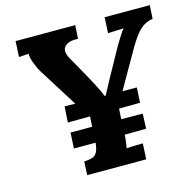

<svg xmlns="http://www.w3.org/2000/svg" viewBox="-103 -804 914 908"><g transform="rotate(-15 354.0 -350.0)"><path d="M214 0 217 -66Q238 -67 254 -71Q270 -75 279.5 -90Q289 -105 292 -138H186L190 -215H296L299 -265L190 -264L195 -342L247 -341L128 -531Q114 -554 104 -582Q94 -610 95 -626Q79 -625 68.5 -624.5Q58 -624 47 -623L51 -700H343L339 -634Q296 -637 275 -617.5Q254 -598 276 -557Q293 -526 311 -495Q329 -464 346 -432Q350 -425 358.5 -408.5Q367 -392 376 -374Q385 -356 390 -341H396Q407 -363 433 -410Q459 -457 502 -535Q508 -546 518.5 -563.5Q529 -581 540 -598.5Q551 -616 560 -626Q544 -625 519 -624.5Q494 -624 483 -623L487 -700H708L704 -634Q669 -629 643 -605.5Q617 -582 585 -527Q558 -481 531.5 -434Q505 -387 478 -340H548L544 -266L441 -265L438 -214L543 -213L540 -140L435 -139Q434 -119 431.5 -101.5Q429 -84 427 -74Q444 -76 470.5 -76.5Q497 -77 507 -77L503 0Z"/></g></svg>

Font: Lora Italic
Style: Italic
Weight: 400
Italic angle: -3°
Designer: Olga Karpushina, Alexei Vanyashin (Cyrillic)
Foundry: Cyreal
Version: Version 2.210; ttfautohint (v1.8.1.43-b0c9)